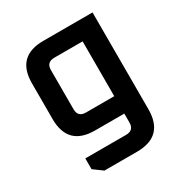

<svg xmlns="http://www.w3.org/2000/svg" viewBox="-170 -649 921 974"><g transform="rotate(-30 291.0 -162.5)"><path d="M64 -158V-367Q64 -525 222 -525H510V42Q510 200 352 200H161L108 161V98H347Q393 98 393 52V0H222Q64 0 64 -158ZM181 -148Q181 -102 227 -102H393V-423H227Q181 -423 181 -377Z"/></g></svg>

Font: Oxanium ExtraLight SemiBold
Style: Regular
Weight: 600
Version: Version 2.000